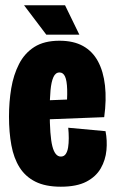

<svg xmlns="http://www.w3.org/2000/svg" viewBox="-20 -694 437 726"><path d="M210 12Q152 12 114 -7Q76 -26 54 -61Q32 -96 23 -145Q14 -194 14 -253Q14 -309 22.5 -360Q31 -411 52 -452Q73 -493 110 -516.5Q147 -540 205 -540Q258 -540 294 -520Q330 -500 350.5 -462Q371 -424 377 -370.5Q383 -317 374 -251L116 -241V-313L244 -318L230 -268Q235 -322 234 -355.5Q233 -389 226 -404.5Q219 -420 205 -420Q190 -420 182 -402.5Q174 -385 171 -352.5Q168 -320 168 -274Q168 -180 178 -141Q188 -102 210 -102Q222 -102 228.5 -111.5Q235 -121 237.5 -136.5Q240 -152 240 -171.5Q240 -191 238 -211L379 -198Q386 -163 382.5 -126Q379 -89 361 -57.5Q343 -26 306.5 -7Q270 12 210 12ZM155 -563 71 -674H226L280 -563Z"/></svg>

Font: Bricolage Grotesque 96pt ExtraBold Condensed
Style: Regular
Weight: 800
Width: 3
Version: Version 1.001;gftools[0.9.33.dev8+g029e19f]